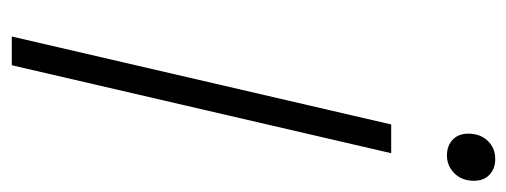

<svg xmlns="http://www.w3.org/2000/svg" viewBox="-294 -588 881 334"><g transform="rotate(90 147.0 -420.5)"><path d="M246 -660 93 0H43L196 -660ZM250 -757Q233 -757 222.5 -767Q212 -777 212 -794Q212 -815 224.5 -828Q237 -841 256 -841Q273 -841 283.5 -831Q294 -821 294 -804Q294 -783 281 -770Q268 -757 250 -757Z"/></g></svg>

Font: Work Sans Light
Style: Italic
Weight: 300
Italic angle: -13°
Designer: Wei Huang
Foundry: Wei Huang
Version: Version 2.010; ttfautohint (v1.8.3)